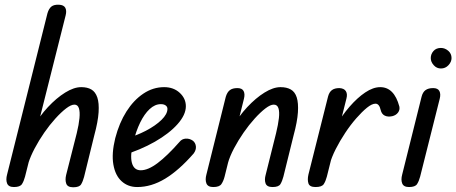

<svg xmlns="http://www.w3.org/2000/svg" viewBox="-20 -792 1932 813"><path d="M290 1Q266 1 260.5 -14.5Q255 -30 260 -51L305 -228Q314 -265 316.5 -292Q319 -319 314 -334Q309 -349 295 -349Q281 -349 260 -333Q239 -317 214.5 -290Q190 -263 167.5 -230.5Q145 -198 127 -164Q109 -130 100 -101L119 -251Q147 -300 183 -338.5Q219 -377 256 -400Q293 -423 324 -423Q350 -423 367 -413Q384 -403 392 -379.5Q400 -356 397.5 -316.5Q395 -277 379 -218L336 -43Q331 -24 323.5 -11.5Q316 1 290 1ZM39 0Q16 0 10 -15.5Q4 -31 10 -53L181 -736Q187 -756 198 -764.5Q209 -773 230 -772Q250 -771 256.5 -759Q263 -747 258 -727L86 -44Q81 -25 73 -12.5Q65 0 39 0Z M561 0Q522 0 495 -24.5Q468 -49 460 -95.5Q452 -142 468 -207Q485 -272 515.5 -320Q546 -368 587 -395.5Q628 -423 675 -423Q715 -423 741 -399Q767 -375 767 -342Q767 -306 732 -266.5Q697 -227 636 -192Q575 -157 496 -133L508 -204Q557 -217 598 -238.5Q639 -260 664 -284.5Q689 -309 689 -331Q689 -340 681.5 -345.5Q674 -351 661 -351Q636 -351 613.5 -330Q591 -309 573.5 -273Q556 -237 545 -192Q530 -134 538.5 -102.5Q547 -71 576 -71Q607 -71 647.5 -101.5Q688 -132 740 -191Q750 -204 766.5 -205Q783 -206 797 -196Q808 -187 809.5 -172Q811 -157 800 -142Q738 -71 679.5 -35.5Q621 0 561 0Z M1134 0Q1110 0 1104.5 -15.5Q1099 -31 1105 -52L1149 -228Q1158 -265 1161 -292Q1164 -319 1159 -334Q1154 -349 1139 -349Q1125 -349 1104 -333Q1083 -317 1058.5 -290Q1034 -263 1011.5 -230.5Q989 -198 971 -164Q953 -130 945 -101L963 -251Q991 -300 1027 -338.5Q1063 -377 1100 -400Q1137 -423 1168 -423Q1194 -423 1211.5 -413Q1229 -403 1236.5 -379.5Q1244 -356 1241.5 -316.5Q1239 -277 1223 -218L1180 -44Q1175 -25 1167.5 -12.5Q1160 0 1134 0ZM883 0Q860 0 854 -15.5Q848 -31 854 -53L936 -382Q942 -402 953.5 -410.5Q965 -419 985 -419Q1005 -419 1011.5 -406.5Q1018 -394 1013 -374L931 -44Q926 -25 917.5 -12.5Q909 0 883 0Z M1316 0Q1291 0 1286 -15.5Q1281 -31 1286 -53L1369 -383Q1374 -402 1385.5 -410.5Q1397 -419 1417 -419Q1437 -418 1444.5 -406Q1452 -394 1447 -375L1364 -44Q1359 -25 1351 -12.5Q1343 0 1316 0ZM1376 -96 1399 -253Q1427 -302 1460 -340Q1493 -378 1526.5 -400.5Q1560 -423 1590 -423Q1649 -423 1671 -341Q1674 -327 1665.5 -315.5Q1657 -304 1641 -300Q1622 -296 1609 -302.5Q1596 -309 1592 -326Q1586 -353 1570 -353Q1555 -353 1534 -336Q1513 -319 1488.5 -291Q1464 -263 1441.5 -229Q1419 -195 1401.5 -160.5Q1384 -126 1376 -96Z M1712 0Q1689 0 1683 -15.5Q1677 -31 1683 -53L1765 -382Q1770 -402 1782 -410.5Q1794 -419 1814 -419Q1834 -419 1840.5 -406.5Q1847 -394 1842 -374L1759 -44Q1754 -25 1746 -12.5Q1738 0 1712 0ZM1847 -502Q1829 -502 1816.5 -516Q1804 -530 1804 -546Q1804 -563 1815.5 -576Q1827 -589 1847 -589Q1864 -589 1878 -577Q1892 -565 1892 -546Q1892 -530 1879 -516Q1866 -502 1847 -502Z"/></svg>

Font: Edu TAS Beginner Medium
Style: Regular
Weight: 500
Version: Version 1.003